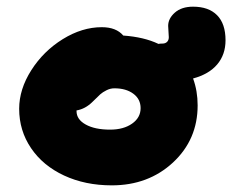

<svg xmlns="http://www.w3.org/2000/svg" viewBox="-20 -580 714 572"><path d="M313 -27.8Q233.9 -27.8 170.9 -57.1Q107.9 -86.4 72.5 -138.7Q37.1 -190.9 37.1 -255.9Q37.1 -314 73.2 -370.8Q109.4 -427.7 167 -463.4Q224.6 -499 283.2 -499Q326.2 -499 347.2 -474.1Q409.2 -469.7 452.1 -449.2Q456.1 -450.2 463.9 -450.2Q472.7 -450.2 477.8 -455.3Q482.9 -460.4 482.9 -469.2Q482.9 -476.6 481.9 -486.6Q481 -496.6 481 -502.9Q481 -524.9 501 -542.5Q521 -560.1 555.2 -560.1Q601.6 -560.1 626.7 -534.7Q651.9 -509.3 651.9 -460Q651.9 -417.5 627.2 -388.2Q602.5 -358.9 555.2 -346.2Q568.8 -309.1 568.8 -266.1Q568.8 -164.1 495.4 -95.9Q421.9 -27.8 313 -27.8ZM208 -249Q208 -224.1 235.4 -209Q262.7 -193.8 308.1 -193.8Q348.1 -193.8 373.5 -211.7Q398.9 -229.5 398.9 -257.8Q398.9 -284.7 377.2 -300.8Q355.5 -316.9 320.8 -316.9Q308.6 -316.9 297.1 -311Q285.6 -305.2 278.8 -299.1Q272 -293 255.9 -276.9Q234.4 -255.4 208 -251Z"/></svg>

Font: Shantell Sans Irregular
Style: Regular
Weight: 800
Designer: Stephen Nixon, Anya Danilova, Shantell Martin
Foundry: Arrow Type
Version: Version 1.006;[9816181b4]